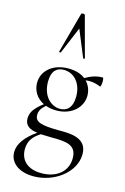

<svg xmlns="http://www.w3.org/2000/svg" viewBox="-148 -796 740 1141"><g transform="rotate(15 222.5 -225.5)"><path d="M180 280C308 280 428 189 428 78C428 -27 316 -23 252 -23C143 -24 107 -36 107 -79C107 -102 117 -121 144 -144C163 -137 185 -133 209 -133C305 -133 366 -195 366 -265C366 -295 356 -326 332 -351C339 -352 347 -353 356 -353C386 -353 411 -343 423 -338C428 -335 432 -357 432 -372C432 -382 430 -394 427 -394C386 -394 353 -381 320 -362C296 -381 262 -393 216 -393C121 -393 57 -337 57 -263C57 -216 82 -173 129 -150C83 -114 57 -86 57 -43C57 1 89 18 135 24C69 70 32 119 32 170C32 233 86 280 180 280ZM228 -148C176 -148 118 -193 118 -287C118 -352 148 -378 192 -378C253 -378 303 -328 303 -243C303 -175 270 -148 228 -148ZM294 -476 227 -725C224 -733 205 -732 204 -725L136 -476C135 -472 145 -470 147 -474L216 -639L284 -474C285 -471 296 -473 294 -476ZM89 137C89 83 118 52 158 27L219 29C312 29 378 32 378 116C378 199 312 250 221 250C136 250 89 206 89 137Z"/></g></svg>

Font: Cormorant Garamond
Style: Regular
Weight: 400
Designer: Christian Thalmann (Catharsis Fonts)
Foundry: Catharsis Fonts
Version: Version 4.002;Glyphs 3.4 (3410)